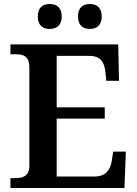

<svg xmlns="http://www.w3.org/2000/svg" viewBox="-20 -935 682 955"><path d="M427 -791C458 -791 486 -807 486 -853C486 -900 458 -915 427 -915C395 -915 368 -900 368 -853C368 -807 395 -791 427 -791ZM227 -791C259 -791 287 -807 287 -853C287 -900 259 -915 227 -915C195 -915 168 -900 168 -853C168 -807 195 -791 227 -791ZM32 0H599L606 -181H543L536 -135C529 -91 506 -57 450 -57H262V-345H501V-401H262V-657H424C479 -657 499 -626 504 -579L509 -533H572L568 -714H32V-665H58C95 -665 126 -657 126 -600V-109C126 -62 96 -49 59 -49H32Z"/></svg>

Font: Noto Serif Georgian SemiBold
Style: Regular
Weight: 600
Designer: Monotype Design Team, Akaki Razmadze
Foundry: Google LLC
Version: Version 2.003